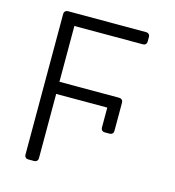

<svg xmlns="http://www.w3.org/2000/svg" viewBox="-108 -818 829 910"><g transform="rotate(15 306.5 -363.5)"><path d="M112.9 -727.3H497.5Q505.3 -727.3 510.5 -722.1Q515.6 -717 515.6 -709.2V-685.7Q515.6 -677.9 510.5 -672.8Q505.3 -667.6 497.5 -667.6H160.9V-393.8H454.9Q462.7 -393.8 467.9 -388.7Q473 -383.5 473 -375.7V-235.8Q473 -228 467.9 -222.8Q462.7 -217.7 454.9 -217.7H429.7Q421.9 -217.7 416.7 -222.8Q411.6 -228 411.6 -235.8V-334.2H160.9V-18.1Q160.9 -10.3 155.7 -5.1Q150.6 0 142.8 0H112.9Q105.1 0 100 -5.1Q94.8 -10.3 94.8 -18.1V-709.2Q94.8 -717 100 -722.1Q105.1 -727.3 112.9 -727.3Z"/></g></svg>

Font: DeltaSans Light
Style: Regular
Weight: 300
Designer: Rasmus Andersson
Foundry: rsms
Version: Version 3.012